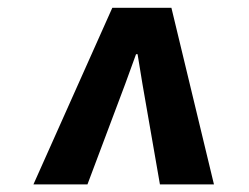

<svg xmlns="http://www.w3.org/2000/svg" viewBox="-20 -747 640 494"><path d="M66 -272.5 269 -727H421L530.5 -272.5H391.5L346.5 -531L334 -607.5H330L302 -530.5L205 -272.5Z"/></svg>

Font: Spline Sans Mono SemiBold
Style: Italic
Weight: 600
Italic angle: -4°
Monospace: yes
Version: Version 1.004